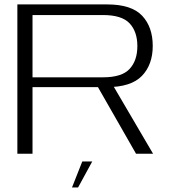

<svg xmlns="http://www.w3.org/2000/svg" viewBox="-20 -695 786 868"><path d="M58.5 0H127V-301H461.5Q572.5 -301 621.5 -351.8Q670.5 -402.5 670.5 -487.5Q670.5 -573 622.5 -624Q574.5 -675 465 -675H58.5ZM595 0H672L480.5 -326.5L410 -323.5ZM127 -345.5V-627H446Q530.5 -627 565.8 -589.5Q601 -552 601 -486.5Q601 -421.5 566 -383.5Q531 -345.5 446 -345.5ZM305.5 152.5H333L397 35H352Z"/></svg>

Font: Anybody Expanded Light
Style: Regular
Weight: 300
Width: 7
Version: Version 1.113;gftools[0.9.25]